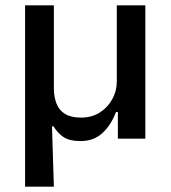

<svg xmlns="http://www.w3.org/2000/svg" viewBox="-20 -520 640 720"><path d="M74 180V-500H182V-189Q182 -158 191.5 -132.5Q201 -107 223.5 -93Q246 -79 284 -79Q324 -79 354 -98Q384 -117 401 -148Q418 -179 418 -214V-500H525V0H422V-100H415Q396 -50 363.5 -20.5Q331 9 282 9Q240 9 217.5 -6.5Q195 -22 181 -46H175L182 180Z"/></svg>

Font: Nunito Sans 6pt SemiBold
Style: Regular
Weight: 600
Version: Version 3.101;gftools[0.9.27]